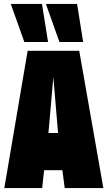

<svg xmlns="http://www.w3.org/2000/svg" viewBox="-20 -959 549 979"><path d="M2 0 121 -700H384L507 0H310L298 -91H205L195 0ZM227 -281H276L252 -566ZM283 -745 214 -939H373L404 -745ZM104 -745 35 -939H194L225 -745Z"/></svg>

Font: Georama Condensed Black
Style: Regular
Weight: 900
Width: 3
Designer: Jean-Baptiste Levee
Foundry: Production Type
Version: Version 1.000